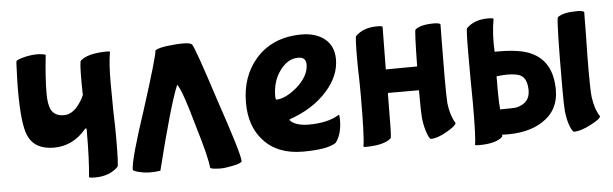

<svg xmlns="http://www.w3.org/2000/svg" viewBox="-39 -572 2414 756"><g transform="rotate(-5 1167.5 -194.5)"><path d="M69 -442Q98 -450 126 -450Q145 -450 159 -445Q149 -355 149 -293Q149 -251 159 -230Q173 -202 210 -202Q244 -202 271 -240Q285 -259 292 -278Q290 -267 290 -329Q290 -406 295 -410Q324 -437 404 -437Q412 -437 412 -434Q404 -390 404 -315Q404 -253 405 -197Q407 -141 407 -99Q407 14 402 19Q368 53 311 53Q287 53 287 49Q294 -20 294 -129V-138Q294 -143 291 -143Q290 -143 288 -141Q235 -78 160 -78Q83 -78 58 -136Q38 -182 38 -315Q38 -349 40 -393Q41 -408 41 -420Q42 -431 42 -430Q44 -435 69 -442Z M789 60Q809 62 829 59Q885 51 891 40Q891 10 818 -204Q746 -427 736 -436Q722 -448 638 -438Q606 -434 591 -425Q591 -404 526 -200Q461 -5 461 35Q461 41 487 47Q522 56 569 49Q632 -204 663 -279Q664 -284 667 -279Q686 -249 724 -112Q761 10 765 53Q766 59 789 60Z M1148 -347Q1107 -347 1076 -305Q1045 -263 1045 -204Q1045 -190 1049 -190Q1085 -191 1130 -229Q1179 -272 1179 -318Q1179 -347 1148 -347ZM979 -39Q928 -95 928 -188Q928 -292 988 -361Q1055 -437 1170 -437Q1217 -437 1251 -416Q1296 -387 1296 -328Q1296 -262 1243 -203Q1187 -140 1093 -108Q1093 -101 1110 -92Q1132 -81 1166 -81Q1242 -81 1286 -108Q1287 -109 1288 -109Q1291 -109 1291 -90Q1291 -32 1266 0Q1232 23 1135 23Q1034 23 979 -39Z M1716 -218Q1716 -274 1717 -356Q1718 -437 1718 -429Q1714 -435 1693 -435Q1639 -435 1618 -417Q1614 -410 1612 -272Q1624 -272 1488 -271Q1490 -434 1490 -439Q1490 -443 1468 -443Q1414 -443 1383 -412Q1379 -407 1379 -318Q1379 -279 1380 -257Q1381 -234 1381 -177Q1381 -17 1374 23Q1374 26 1381 26Q1455 26 1483 1Q1487 -2 1487 -90Q1487 -108 1488 -178Q1537 -178 1611 -178V-157Q1611 -96 1613 -70Q1617 -31 1628 -4Q1636 17 1641 17Q1668 17 1707 -6Q1743 -27 1743 -37Q1724 -68 1718 -116Q1716 -141 1716 -218Z M2017 -199Q2002 -209 1962 -209Q1945 -209 1920 -206V-140Q1920 -100 1923 -75Q1978 -75 1987 -77Q2040 -89 2041 -138Q2041 -185 2017 -199ZM1818 -112Q1818 -169 1817 -215Q1817 -262 1817 -307Q1817 -400 1821 -405Q1852 -436 1905 -436Q1928 -436 1928 -432Q1917 -372 1921 -303H1935Q2020 -303 2062 -284Q2148 -247 2148 -132Q2148 -52 2083 -10Q2022 30 1922 25Q1922 32 1921 33Q1896 58 1826 58Q1812 58 1812 55Q1818 30 1818 -112ZM2285 -341Q2283 -247 2283 -191Q2283 -116 2286 -92Q2292 -45 2312 -14Q2312 -4 2274 16Q2233 38 2205 38Q2200 38 2191 18Q2180 -8 2176 -47Q2174 -72 2174 -131Q2174 -403 2181 -417Q2203 -434 2259 -434Q2281 -434 2286 -428Q2286 -436 2285 -341Z"/></g></svg>

Font: Bubblegum Sans
Style: Regular
Weight: 400
Designer: Angel Koziupa and Alejandro Paul
Foundry: Angel Koziupa and Alejandro Paul
Version: Version 1.001